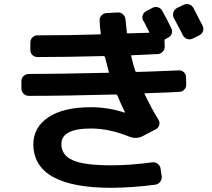

<svg xmlns="http://www.w3.org/2000/svg" viewBox="-20 -858 1040 942"><path d="M847.7 -818.4 879.9 -834Q893.6 -840.8 907.7 -836.4Q921.9 -832 928.7 -819.3L973.6 -732.4Q980.5 -718.8 976.1 -705.6Q971.7 -692.4 958 -684.6L925.8 -668.9Q912.1 -662.1 897.9 -667Q883.8 -671.9 877 -685.5Q863.3 -713.9 833 -769.5Q826.2 -782.2 830.6 -796.9Q835 -811.5 847.7 -818.4ZM121.1 -387.7Q106.4 -387.7 95.7 -398.4Q85 -409.2 85 -423.8V-460Q85 -474.6 95.7 -484.9Q106.4 -495.1 121.1 -495.1Q249 -495.1 510.7 -501Q515.6 -501 513.7 -505.9Q506.8 -530.3 495.1 -578.1Q493.2 -583 488.3 -583Q306.6 -578.1 164.1 -578.1Q149.4 -578.1 139.2 -587.9Q128.9 -597.7 128.9 -613.3V-649.4Q128.9 -664.1 139.2 -674.3Q149.4 -684.6 164.1 -684.6Q333 -684.6 469.7 -689.5Q474.6 -689.5 474.6 -694.3Q469.7 -726.6 468.8 -755.9Q467.8 -770.5 477.5 -781.7Q487.3 -793 502 -793.9L557.6 -796.9Q572.3 -797.9 583 -788.1Q593.8 -778.3 595.7 -762.7Q599.6 -718.8 602.5 -698.2Q602.5 -694.3 608.4 -694.3Q641.6 -695.3 709 -697.3Q713.9 -697.3 711.9 -701.2Q707 -710 697.8 -729Q688.5 -748 682.6 -756.8Q675.8 -769.5 680.2 -783.2Q684.6 -796.9 698.2 -803.7L727.5 -819.3Q740.2 -826.2 754.4 -822.3Q768.6 -818.4 776.4 -804.7Q806.6 -749 820.3 -719.7Q827.1 -707 822.3 -692.9Q817.4 -678.7 803.7 -672.9L791 -666Q787.1 -665 787.1 -659.2L788.1 -629.9Q789.1 -616.2 778.8 -605Q768.6 -593.8 754.9 -592.8Q733.4 -591.8 690.9 -589.8Q648.4 -587.9 627 -586.9Q622.1 -586.9 624 -582Q633.8 -539.1 643.6 -509.8Q645.5 -504.9 651.4 -504.9Q720.7 -506.8 856.4 -512.7Q871.1 -513.7 881.3 -504.4Q891.6 -495.1 892.6 -480.5L893.6 -444.3Q894.5 -429.7 884.8 -418.9Q875 -408.2 860.4 -407.2Q807.6 -404.3 692.4 -400.4Q687.5 -400.4 689.5 -396.5Q723.6 -325.2 756.8 -271.5Q764.6 -259.8 761.7 -246.1Q758.8 -232.4 746.1 -224.6L680.7 -190.4Q651.4 -174.8 617.2 -186.5Q516.6 -227.5 426.8 -227.5Q280.3 -227.5 281.2 -150.4Q281.2 -97.7 335.9 -72.3Q390.6 -46.9 527.3 -46.9Q618.2 -46.9 726.6 -61.5Q741.2 -63.5 753.4 -54.7Q765.6 -45.9 767.6 -31.2L773.4 7.8Q775.4 21.5 766.1 33.7Q756.8 45.9 743.2 47.9Q634.8 62.5 527.3 63.5Q144.5 63.5 143.6 -150.4Q143.6 -232.4 216.8 -282.2Q290 -332 426.8 -332Q509.8 -332 590.8 -305.7H592.8V-308.6Q574.2 -344.7 555.7 -389.6Q553.7 -394.5 547.9 -394.5Q297.9 -387.7 121.1 -387.7Z"/></svg>

Font: Rounded-L Mgen+ 1m bold
Style: Bold
Weight: 700
Designer: [Source Han Sans]
Ryoko NISHIZUKA  (kana & ideographs); Paul D. Hunt (Latin, Greek & Cyrillic); Wenlong ZHANG  (bopomofo
Version: Version 1.059.20150602